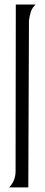

<svg xmlns="http://www.w3.org/2000/svg" viewBox="-20 -770 197 848"><path d="M20 57.6Q48.8 28.8 48.8 -14.2L49.8 -750H137.2Q122.1 -735.8 116.2 -717.8Q110.4 -699.7 107.9 -679.2L105 57.6Z"/></svg>

Font: 003 KoZ KJR
Style: Regular
Weight: 400
Designer: Ko Z, Min Khaing
Foundry: Your Own Font Foundry
Version: Version 2.50;March 29, 2020;